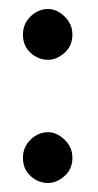

<svg xmlns="http://www.w3.org/2000/svg" viewBox="-20 -407 218 427"><path d="M31 -56Q31 -80 48 -96.5Q65 -113 87 -113Q106 -113 123.5 -96.5Q141 -80 141 -56Q141 -31 123.5 -15.5Q106 0 87 0Q65 0 48 -15.5Q31 -31 31 -56ZM31 -330Q31 -354 48 -370.5Q65 -387 87 -387Q106 -387 123.5 -370.5Q141 -354 141 -330Q141 -305 123.5 -289.5Q106 -274 87 -274Q65 -274 48 -289.5Q31 -305 31 -330Z"/></svg>

Font: Reem Kufi Ink
Style: Regular
Weight: 400
Designer: Khaled Hosny
Version: Version 1.7